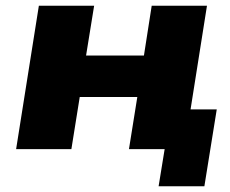

<svg xmlns="http://www.w3.org/2000/svg" viewBox="-20 -518 798 667"><path d="M531 129 552 0H428L457 -181H257L228 0H36L115 -498H307L279 -325H480L507 -498H699L642 -138H733L690 129Z"/></svg>

Font: Nunito Sans 10pt SemiExpanded Black
Style: Italic
Weight: 900
Width: 6
Italic angle: -9°
Designer: Vernon Adams
Foundry: Vernon Adams
Version: Version 3.101;gftools[0.9.27]